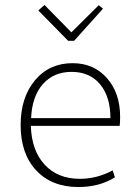

<svg xmlns="http://www.w3.org/2000/svg" viewBox="-20 -742 563 772"><path d="M254 -578 134 -700 159 -722 267 -612 377 -721 394 -707 278 -578ZM295 10Q188 10 125.5 -57Q63 -124 63 -239Q63 -350 120.5 -419Q178 -488 272 -488Q357 -488 410 -428Q463 -368 463 -272Q463 -245 461 -236H104Q107 -137 159.5 -80Q212 -23 301 -23Q370 -23 433 -57L442 -29Q380 10 295 10ZM268 -453Q196 -453 152.5 -404Q109 -355 105 -267H424Q424 -353 382.5 -403Q341 -453 268 -453Z"/></svg>

Font: Cantarell Light
Style: Regular
Weight: 300
Designer: Dave Crossland, Nikolaus Waxweiler, Florian Fecher, Jacques Le Bailly, Eben Sorkin, Alexei Vanyashin, Alexios Zavras, Em
Version: Version 0.303